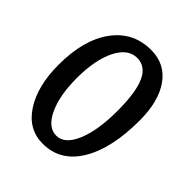

<svg xmlns="http://www.w3.org/2000/svg" viewBox="-194 -791 930 930"><g transform="rotate(45 271.0 -326.5)"><path d="M36 -306Q36 -476 108 -574.5Q180 -673 303 -673Q398 -673 451.5 -598Q505 -523 505 -392Q505 -200 438.5 -90Q372 20 252 20Q153 20 94.5 -70Q36 -160 36 -306ZM396 -347Q396 -476 368 -537Q340 -598 282 -598Q220 -598 182 -522.5Q144 -447 144 -321Q144 -203 179 -128.5Q214 -54 271 -54Q328 -54 362 -134.5Q396 -215 396 -347Z"/></g></svg>

Font: Atma Medium
Style: Regular
Weight: 500
Designer: Gregori Vincens, Jeremie Hornus, Riccardo Olocco, Yoann Minet.
Foundry: black foundry
Version: Version 1.101;PS 1.100;hotconv 1.0.86;makeotf.lib2.5.63406